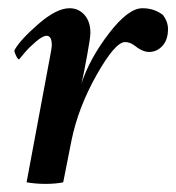

<svg xmlns="http://www.w3.org/2000/svg" viewBox="-20 -452 436 476"><path d="M333 -431.6Q362.3 -431.6 383.8 -415Q396.5 -398.4 396.5 -379.9Q396.5 -353.5 382.8 -338.4Q369.1 -323.2 349.6 -323.2Q333 -323.2 312.5 -339.8Q301.8 -347.7 290 -347.7Q265.6 -347.7 219.7 -266.6Q173.8 -185.5 157.2 -103.5L136.7 0Q117.2 3.9 92.8 3.9Q69.3 3.9 45.9 0L103.5 -308.6Q108.4 -333 108.4 -339.8Q108.4 -363.3 95.7 -363.3Q85.9 -363.3 68.8 -348.6Q51.8 -334 42 -322.3Q32.2 -310.5 27.3 -304.7Q24.4 -304.7 20 -313.5Q15.6 -322.3 15.6 -327.1Q29.3 -352.5 74.7 -392.1Q120.1 -431.6 152.3 -431.6Q174.8 -431.6 189.5 -415Q204.1 -398.4 204.1 -371.1Q204.1 -358.4 196.3 -316.4Q187.5 -266.6 181.6 -244.1Q202.1 -306.6 250 -369.1Q297.9 -431.6 333 -431.6Z"/></svg>

Font: Crimson
Style: SemiboldItalic
Weight: 600
Italic angle: -11°
Version: Version 0.8 ; ttfautohint (v1.00) -l 8 -r 50 -G 200 -x 14 -D